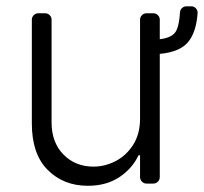

<svg xmlns="http://www.w3.org/2000/svg" viewBox="-20 -588 653 615"><path d="M132.5 -44Q82 -94.8 82 -192.1V-524.9Q82 -533.4 88.1 -539.4Q94.1 -545.5 102.6 -545.5H124.6Q133.2 -545.5 139.2 -539.4Q145.2 -533.4 145.2 -524.9V-196Q145.2 -132.1 182.9 -93.4Q220.9 -54.3 279.5 -54.3Q316.1 -54.3 350.5 -72.1Q384.6 -89.8 406.6 -124.3Q428.6 -158.7 428.6 -208.5V-524.9Q428.6 -533.4 434.7 -539.4Q440.7 -545.5 449.2 -545.5H471.2Q479.8 -545.5 485.8 -539.4Q491.8 -533.4 491.8 -524.9V-462.4Q535.2 -467.3 545.8 -492.2Q554.3 -511 556.5 -548.3Q556.8 -556.5 562.9 -562.1Q568.9 -567.8 577.1 -567.8H592.3Q601.2 -567.8 607.4 -561.4Q613.6 -555 612.9 -545.8Q609 -490.4 587 -459.2Q561.1 -421.5 491.8 -415.5V-21Q491.8 -12.4 485.8 -6.2Q479.8 0 471.2 0H449.2Q440.7 0 434.7 -6.2Q428.6 -12.4 428.6 -21V-90.6H423.7Q404.1 -48.7 362.9 -21Q321 7.1 261.4 7.1Q183.2 7.1 132.5 -44Z"/></svg>

Font: DeltaSans Light
Style: Regular
Weight: 300
Designer: Rasmus Andersson
Foundry: rsms
Version: Version 3.012